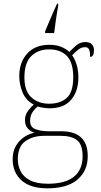

<svg xmlns="http://www.w3.org/2000/svg" viewBox="-20 -786 550 1046"><path d="M237 240Q146 240 97.5 197Q49 154 49 80Q49 39 67 8.5Q85 -22 112.5 -40Q140 -58 168 -63Q146 -70 131 -86.5Q116 -103 116 -132Q116 -161 134 -184Q152 -207 164 -216Q121 -239 103 -282.5Q85 -326 85 -372Q85 -446 128 -494Q171 -542 250 -542Q286 -542 313 -531Q340 -520 358 -503Q372 -518 394 -537.5Q416 -557 445 -557Q470 -557 481 -544Q492 -531 492 -513Q492 -476 471 -476Q471 -505 465 -517Q459 -529 445 -529Q423 -529 407.5 -516.5Q392 -504 373 -485Q387 -466 397 -435Q407 -404 407 -364Q407 -289 367.5 -242.5Q328 -196 250 -196Q238 -196 216 -199Q194 -202 186 -206Q169 -193 156.5 -174Q144 -155 144 -126Q144 -93 174 -82Q204 -71 244 -71H313Q458 -71 458 65Q458 144 402.5 192Q347 240 237 240ZM247 -221Q309 -221 344 -253Q379 -285 379 -365Q379 -445 344.5 -481Q310 -517 247 -517Q189 -517 151 -481Q113 -445 113 -364Q113 -290 151 -255.5Q189 -221 247 -221ZM241 215Q336 215 383 176.5Q430 138 430 66Q430 1 399.5 -22.5Q369 -46 311 -46H220Q160 -46 118.5 -17Q77 12 77 82Q77 117 92.5 147.5Q108 178 144 196.5Q180 215 241 215ZM226 -616Q235 -637 246.5 -664.5Q258 -692 270 -719.5Q282 -747 291 -766H297V-753Q290 -716 284.5 -677.5Q279 -639 275 -606H226Z"/></svg>

Font: Noto Serif Devanagari Thin
Style: Regular
Weight: 100
Designer: Universal Thirst, Indian Type Foundry and the Monotype Design Team
Foundry: Monotype Imaging Inc.
Version: Version 2.004; ttfautohint (v1.8.4.7-5d5b)